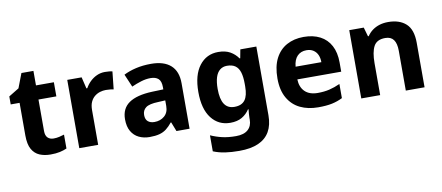

<svg xmlns="http://www.w3.org/2000/svg" viewBox="-76 -967 3478 1512"><g transform="rotate(-10 1663.0 -211.0)"><path d="M309 -110Q332 -110 353.5 -115Q375 -120 394 -126V-15Q370 -4 338.5 3Q307 10 264 10Q215 10 176.5 -6Q138 -22 115.5 -61.5Q93 -101 93 -172V-433H22V-497L104 -547L148 -662H244V-546H387V-433H244V-181Q244 -145 261.5 -127.5Q279 -110 309 -110Z M796 -556Q811 -556 828.5 -554.5Q846 -553 856 -550L841 -409Q830 -411 815 -413Q800 -415 779 -415Q756 -415 732.5 -408Q709 -401 689 -385Q669 -369 657 -343Q645 -317 645 -277V0H494V-546H609L631 -454H638Q654 -483 678 -506Q702 -529 732 -542.5Q762 -556 796 -556Z M1165 -556Q1268 -556 1322 -507.5Q1376 -459 1376 -364V0H1271L1242 -74H1238Q1215 -45 1190.5 -26Q1166 -7 1134 1.5Q1102 10 1056 10Q1008 10 970 -8.5Q932 -27 910 -65Q888 -103 888 -161Q888 -247 950 -290Q1012 -333 1135 -338L1226 -341V-358Q1226 -407 1204 -426.5Q1182 -446 1142 -446Q1105 -446 1066 -434Q1027 -422 989 -405L945 -508Q988 -530 1043.5 -543Q1099 -556 1165 -556ZM1169 -250Q1098 -248 1070 -227Q1042 -206 1042 -168Q1042 -133 1061.5 -116.5Q1081 -100 1113 -100Q1161 -100 1193.5 -128Q1226 -156 1226 -208V-253Z M1702 -556Q1759 -556 1797 -534.5Q1835 -513 1860 -477H1865L1878 -546H2006V4Q2006 81 1976 133.5Q1946 186 1885.5 213Q1825 240 1732 240Q1669 240 1619 232.5Q1569 225 1525 207V79Q1570 99 1617.5 110Q1665 121 1727 121Q1790 121 1822.5 92Q1855 63 1855 12V-3Q1855 -15 1856.5 -35Q1858 -55 1860 -70H1855Q1832 -34 1794.5 -12Q1757 10 1701 10Q1607 10 1550.5 -63Q1494 -136 1494 -272Q1494 -408 1551 -482Q1608 -556 1702 -556ZM1751 -437Q1718 -437 1694.5 -418Q1671 -399 1659.5 -362Q1648 -325 1648 -270Q1648 -188 1674.5 -148Q1701 -108 1754 -108Q1784 -108 1805 -117Q1826 -126 1839 -143.5Q1852 -161 1858.5 -188Q1865 -215 1865 -252V-274Q1865 -329 1854 -365Q1843 -401 1818 -419Q1793 -437 1751 -437Z M2385 -556Q2461 -556 2516 -527.5Q2571 -499 2600.5 -443.5Q2630 -388 2630 -308V-235H2279Q2281 -173 2317 -137.5Q2353 -102 2420 -102Q2471 -102 2513 -112Q2555 -122 2599 -142V-29Q2559 -9 2514.5 0.5Q2470 10 2404 10Q2323 10 2260.5 -20Q2198 -50 2162 -112.5Q2126 -175 2126 -269Q2126 -365 2158.5 -428.5Q2191 -492 2249.5 -524Q2308 -556 2385 -556ZM2389 -449Q2344 -449 2316 -420.5Q2288 -392 2283 -336H2489Q2489 -369 2478 -394Q2467 -419 2444.5 -434Q2422 -449 2389 -449Z M3061 -556Q3151 -556 3203 -509Q3255 -462 3255 -356V0H3105V-318Q3105 -377 3083.5 -406.5Q3062 -436 3017 -436Q2949 -436 2924.5 -389.5Q2900 -343 2900 -256V0H2749V-546H2865L2886 -473H2892Q2910 -500 2935.5 -518.5Q2961 -537 2992.5 -546.5Q3024 -556 3061 -556Z"/></g></svg>

Font: Noto Sans Lao Looped
Style: Bold
Weight: 700
Designer: Mark Frömberg, Ben Mitchell
Foundry: The Fontpad Ltd
Version: Version 1.001